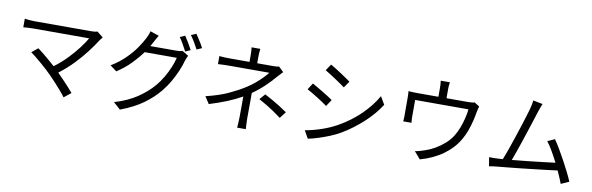

<svg xmlns="http://www.w3.org/2000/svg" viewBox="-57 -1377 6113 1983"><g transform="rotate(10 3000.0 -385.5)"><path d="M929 -634Q913 -616 904 -603Q868 -545 814.5 -474.5Q761 -404 692 -332Q623 -260 540 -197Q570 -167 602 -133.5Q634 -100 662.5 -69Q691 -38 711 -13L638 45Q620 19 589.5 -16Q559 -51 524.5 -89Q490 -127 458 -159Q436 -182 405 -210Q374 -238 341 -266.5Q308 -295 278.5 -318.5Q249 -342 229 -356L294 -409Q313 -396 344 -371Q375 -346 411 -315.5Q447 -285 481 -254Q555 -309 616 -372.5Q677 -436 722.5 -496Q768 -556 793 -601H205Q176 -601 147 -599Q118 -597 103 -595V-685Q124 -682 151.5 -679.5Q179 -677 205 -677H801Q844 -677 866 -685Z M1765 -800Q1784 -773 1807.5 -733.5Q1831 -694 1847 -663L1793 -639Q1778 -669 1755 -709Q1732 -749 1712 -777ZM1875 -840Q1888 -822 1904 -797Q1920 -772 1935 -747.5Q1950 -723 1959 -704L1905 -680Q1889 -712 1866 -750.5Q1843 -789 1822 -817ZM1496 -752Q1484 -733 1472 -710.5Q1460 -688 1452 -674Q1447 -664 1441 -653.5Q1435 -643 1429 -632H1700Q1741 -632 1765 -641L1831 -601Q1817 -576 1808 -548Q1795 -498 1770 -438.5Q1745 -379 1710.5 -318.5Q1676 -258 1631 -203Q1563 -120 1468 -52Q1373 16 1233 69L1160 3Q1298 -38 1395 -103Q1492 -168 1560 -248Q1599 -294 1631 -349Q1663 -404 1686 -459.5Q1709 -515 1719 -560H1382Q1336 -496 1273.5 -432Q1211 -368 1128 -314L1059 -365Q1145 -417 1207 -478.5Q1269 -540 1310 -599.5Q1351 -659 1373 -703Q1381 -717 1390.5 -740.5Q1400 -764 1404 -783Z M2553 -801Q2550 -785 2548.5 -759.5Q2547 -734 2547 -713V-649H2712Q2729 -649 2745.5 -650Q2762 -651 2775 -655L2827 -605Q2814 -591 2798.5 -575Q2783 -559 2771 -545Q2734 -500 2674 -442.5Q2614 -385 2545 -337Q2545 -296 2545 -246Q2545 -196 2544.5 -149Q2544 -102 2544 -68Q2544 -42 2546 -11.5Q2548 19 2549 42H2458Q2460 20 2462 -11Q2464 -42 2464 -68Q2464 -97 2464.5 -135Q2465 -173 2465 -212.5Q2465 -252 2465 -286Q2395 -246 2311.5 -212Q2228 -178 2127 -147L2079 -221Q2221 -255 2318.5 -301Q2416 -347 2484 -391Q2529 -420 2568.5 -453.5Q2608 -487 2639 -519Q2670 -551 2687 -574H2272Q2246 -574 2209 -573Q2172 -572 2149 -570V-654Q2173 -651 2209 -650Q2245 -649 2270 -649H2466V-713Q2466 -734 2465 -759.5Q2464 -785 2461 -801ZM2874 -134Q2831 -166 2793.5 -191.5Q2756 -217 2718 -240Q2680 -263 2633 -288L2685 -347Q2732 -322 2769 -301Q2806 -280 2843 -257Q2880 -234 2926 -202Z M3301 -768Q3323 -756 3353.5 -737Q3384 -718 3415.5 -697Q3447 -676 3474.5 -657.5Q3502 -639 3518 -627L3471 -559Q3453 -573 3425.5 -591.5Q3398 -610 3367.5 -630.5Q3337 -651 3307.5 -669.5Q3278 -688 3256 -701ZM3151 -53Q3234 -67 3322 -97Q3410 -127 3486 -170Q3611 -241 3707.5 -335.5Q3804 -430 3865 -536L3913 -454Q3849 -353 3748.5 -260Q3648 -167 3529 -96Q3479 -67 3419.5 -42.5Q3360 -18 3302 0Q3244 18 3197 28ZM3150 -543Q3172 -531 3202.5 -513Q3233 -495 3265.5 -475.5Q3298 -456 3326 -438Q3354 -420 3370 -408L3324 -338Q3306 -352 3278 -370.5Q3250 -389 3219 -408.5Q3188 -428 3158.5 -445.5Q3129 -463 3106 -475Z M4541 -801Q4537 -778 4536 -760Q4535 -742 4535 -726V-633H4759Q4787 -633 4802.5 -635Q4818 -637 4828 -641L4882 -607Q4878 -596 4874 -578.5Q4870 -561 4867 -547Q4861 -507 4848.5 -455Q4836 -403 4816.5 -348.5Q4797 -294 4769 -246Q4713 -148 4611.5 -74.5Q4510 -1 4373 37L4308 -38Q4334 -42 4361 -49.5Q4388 -57 4412 -66Q4462 -82 4513 -111.5Q4564 -141 4608.5 -180.5Q4653 -220 4683 -267Q4710 -310 4729.5 -361.5Q4749 -413 4761.5 -464.5Q4774 -516 4778 -559H4219V-380Q4219 -367 4220 -349.5Q4221 -332 4223 -320H4136Q4138 -334 4138.5 -352Q4139 -370 4139 -384V-560Q4139 -576 4138.5 -598.5Q4138 -621 4136 -637Q4158 -635 4180.5 -634Q4203 -633 4229 -633H4450V-726Q4450 -742 4449 -760Q4448 -778 4445 -801Z M5522 -746Q5515 -727 5506.5 -706Q5498 -685 5488 -653Q5479 -625 5463 -575Q5447 -525 5427 -463.5Q5407 -402 5385.5 -338Q5364 -274 5344.5 -217.5Q5325 -161 5310 -122Q5384 -129 5467 -138Q5550 -147 5627 -156Q5704 -165 5759 -172Q5729 -231 5697 -286Q5665 -341 5637 -377L5712 -411Q5739 -372 5770.5 -319Q5802 -266 5833.5 -207.5Q5865 -149 5891.5 -96Q5918 -43 5934 -4L5850 34Q5840 7 5826 -26.5Q5812 -60 5795 -97Q5749 -91 5684.5 -83.5Q5620 -76 5548 -67.5Q5476 -59 5405 -51.5Q5334 -44 5273 -38Q5212 -32 5172 -28Q5153 -27 5132 -23.5Q5111 -20 5089 -17L5074 -110Q5097 -109 5121 -109.5Q5145 -110 5167 -111Q5178 -112 5191 -112.5Q5204 -113 5217 -114Q5234 -155 5255 -214.5Q5276 -274 5298.5 -341Q5321 -408 5341.5 -472Q5362 -536 5378.5 -588.5Q5395 -641 5403 -670Q5412 -705 5416 -726Q5420 -747 5422 -766Z"/></g></svg>

Font: Chiron Sans HK TT
Style: Regular
Weight: 400
Designer: Ryoko NISHIZUKA 西塚涼子 (kana, bopomofo & ideographs); Paul D. Hunt (Latin, Greek & Cyrillic); Sandoll Communications 산돌커뮤니
Foundry: Adobe
Version: Version 2.022;hotconv 1.0.109;makeotfexe 2.5.65596